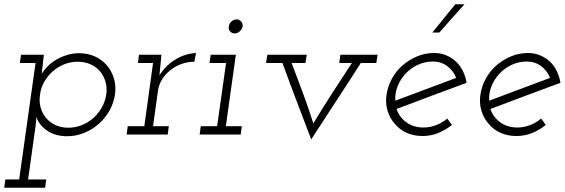

<svg xmlns="http://www.w3.org/2000/svg" viewBox="-22 -632 2656 902"><path d="M3 211H68L145 -336H71L77 -375H184Q181 -353 179 -330Q177 -307 174 -285Q184 -302 201.5 -320Q219 -338 242 -351.5Q265 -365 292.5 -373.5Q320 -382 349 -382Q390 -382 423.5 -367Q457 -352 480 -325Q503 -298 513.5 -262.5Q524 -227 518 -187Q512 -147 491.5 -111Q471 -75 441 -49Q411 -23 373 -7.5Q335 8 294 8Q237 8 198.5 -19Q160 -46 149 -83Q148 -70 147.5 -61.5Q147 -53 145 -39L110 211H195L190 250H-2ZM477 -187Q482 -220 473.5 -248.5Q465 -277 447.5 -297.5Q430 -318 403 -330Q376 -342 343 -342Q310 -342 280 -330Q250 -318 226 -297Q202 -276 186 -248Q170 -220 166 -187Q161 -155 169 -126.5Q177 -98 195 -77Q213 -56 239.5 -44Q266 -32 299 -32Q332 -32 362 -44Q392 -56 416 -77Q440 -98 456 -126.5Q472 -155 477 -187Z M578 -39H656L697 -336H626L631 -375H736L733 -339Q731 -322 730 -308.5Q729 -295 727 -278Q742 -302 762 -321.5Q782 -341 805 -354Q828 -368 852 -375Q876 -382 899 -383L891 -342Q860 -342 830.5 -331.5Q801 -321 778 -302Q755 -284 739.5 -259Q724 -234 720 -205L697 -39H771L766 0H573Z M921 -39H998L1040 -336H962L968 -375H1086L1039 -39H1114L1109 0H916ZM1053 -508Q1055 -522 1066 -531.5Q1077 -541 1090 -541Q1102 -541 1110.5 -531.5Q1119 -522 1118 -508Q1115 -494 1104 -484.5Q1093 -475 1081 -475Q1068 -475 1059 -484.5Q1050 -494 1053 -508Z M1234 -375H1419L1413 -336H1348Q1375 -265 1401.5 -194Q1428 -123 1450 -52Q1490 -119 1536.5 -191Q1583 -263 1631 -336H1572L1577 -375H1752L1746 -336H1673Q1615 -245 1556.5 -156Q1498 -67 1440 23Q1406 -67 1372 -156Q1338 -245 1305 -336H1228Z M2170 -243Q2087 -212 2005.5 -182Q1924 -152 1841 -120Q1854 -81 1887.5 -57Q1921 -33 1968 -33Q1999 -33 2028 -44.5Q2057 -56 2079 -75Q2085 -68 2090 -60.5Q2095 -53 2101 -45Q2071 -21 2036.5 -7Q2002 7 1963 7Q1922 7 1888.5 -8Q1855 -23 1833 -50Q1809 -77 1798.5 -112Q1788 -147 1794 -188Q1800 -228 1820 -264Q1840 -300 1870.5 -326Q1901 -352 1938.5 -367.5Q1976 -383 2018 -383Q2048 -383 2074.5 -372Q2101 -361 2121 -342Q2140 -324 2152.5 -298.5Q2165 -273 2170 -243ZM2012 -343Q1974 -343 1941 -327.5Q1908 -312 1883.5 -286Q1859 -260 1846 -227Q1833 -194 1835 -159Q1907 -186 1978 -212.5Q2049 -239 2121 -266Q2108 -300 2079 -321.5Q2050 -343 2012 -343ZM2009 -479Q2036 -512 2063 -545.5Q2090 -579 2117 -612H2160Q2126 -575 2100.5 -545.5Q2075 -516 2042 -479Z M2611 -243Q2528 -212 2446.5 -182Q2365 -152 2282 -120Q2295 -81 2328.5 -57Q2362 -33 2409 -33Q2440 -33 2469 -44.5Q2498 -56 2520 -75Q2526 -68 2531 -60.5Q2536 -53 2542 -45Q2512 -21 2477.5 -7Q2443 7 2404 7Q2363 7 2329.5 -8Q2296 -23 2274 -50Q2250 -77 2239.5 -112Q2229 -147 2235 -188Q2241 -228 2261 -264Q2281 -300 2311.5 -326Q2342 -352 2379.5 -367.5Q2417 -383 2459 -383Q2489 -383 2515.5 -372Q2542 -361 2562 -342Q2581 -324 2593.5 -298.5Q2606 -273 2611 -243ZM2453 -343Q2415 -343 2382 -327.5Q2349 -312 2324.5 -286Q2300 -260 2287 -227Q2274 -194 2276 -159Q2348 -186 2419 -212.5Q2490 -239 2562 -266Q2549 -300 2520 -321.5Q2491 -343 2453 -343Z"/></svg>

Font: Josefin Slab
Style: Italic
Weight: 400
Italic angle: -12°
Designer: Santiago Orozco
Foundry: Typemade
Version: Version 2.000